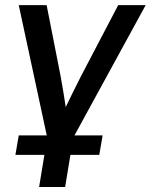

<svg xmlns="http://www.w3.org/2000/svg" viewBox="-20 -536 597 760"><path d="M134.8 204.1 167 8.8 54.2 -515.6H164.6L220.2 -232.9Q225.6 -202.6 230.7 -172.4Q235.8 -142.1 240.2 -112.3Q254.9 -142.1 269.5 -172.4Q284.2 -202.6 299.8 -232.9L447.8 -515.6H556.6L270 8.8L237.8 204.1ZM41 77.1 54.2 0H386.2L373 77.1Z"/></svg>

Font: Inter Display Medium
Style: Italic
Weight: 500
Italic angle: -9.39999°
Designer: Rasmus Andersson
Foundry: rsms
Version: Version 4.000;git-a52131595